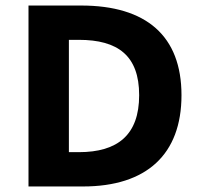

<svg xmlns="http://www.w3.org/2000/svg" viewBox="-20 -674 725 694"><path d="M280 0C510 0 636 -116 636 -330C636 -544 509 -654 273 -654H83V0ZM229 -530H265C406 -530 483 -473 483 -330C483 -186 405 -124 265 -124H229Z"/></svg>

Font: Falling Sky
Style: Bd+
Weight: 400
Designer: Paul D. Hunt
Foundry: Adobe Systems Incorporated
Version: Version 1.02